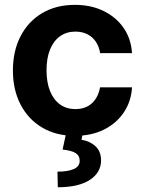

<svg xmlns="http://www.w3.org/2000/svg" viewBox="-20 -559 606 806"><path d="M294.4 11.2Q215.3 11.2 156.7 -23.7Q98.1 -58.6 66.2 -120.4Q34.2 -182.1 34.2 -263.2Q34.2 -344.7 66.2 -406.7Q98.1 -468.8 156.7 -503.7Q215.3 -538.6 294.4 -538.6Q362.3 -538.6 414.8 -512.9Q467.3 -487.3 498.8 -441.9Q530.3 -396.5 534.2 -335.9H400.4Q396 -362.8 382.8 -383.1Q369.6 -403.3 347.7 -414.8Q325.7 -426.3 296.4 -426.3Q259.3 -426.3 231.9 -406.7Q204.6 -387.2 189.9 -350.8Q175.3 -314.5 175.3 -264.2Q175.3 -213.9 189.9 -177.2Q204.6 -140.6 231.7 -120.8Q258.8 -101.1 296.4 -101.1Q339.4 -101.1 366 -125.7Q392.6 -150.4 399.9 -192.4H534.2Q530.8 -133.3 499.8 -87.2Q468.8 -41 416.3 -14.9Q363.8 11.2 294.4 11.2ZM258.3 -2.9H328.1L322.3 27.8Q356.9 33.2 380.4 54.4Q403.8 75.7 404.3 113.8Q404.3 165.5 356.9 196.3Q309.6 227.1 222.7 227.1L221.2 161.6Q264.2 161.6 289.1 150.9Q314 140.1 314.5 117.2Q314.9 94.7 297.6 83.7Q280.3 72.8 242.7 68.8Z"/></svg>

Font: Inter Cardless Tabular Bold
Style: Bold
Weight: 700
Designer: Rasmus Andersson
Foundry: rsms
Version: Version 4.000;git-4fc901f